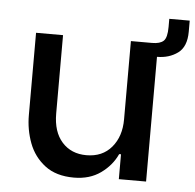

<svg xmlns="http://www.w3.org/2000/svg" viewBox="-48 -673 743 730"><g transform="rotate(5 323.5 -307.5)"><path d="M647 -624V-582Q647 -524 614 -500Q581 -476 535 -476V0H431V-95H424Q404 -51 362 -21Q320 9 260 9Q192 9 149.5 -23.5Q107 -56 88 -106.5Q69 -157 69 -213V-527H172V-228Q172 -158 207 -119Q242 -80 300 -80Q361 -80 396 -121.5Q431 -163 431 -228V-527H512Q542 -527 555.5 -539.5Q569 -552 569 -593V-624Z"/></g></svg>

Font: Be Vietnam Medium
Style: Regular
Weight: 500
Designer: Gabriel Lam
Foundry: TypeRant
Version: Version 4.000